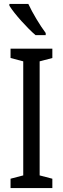

<svg xmlns="http://www.w3.org/2000/svg" viewBox="-20 -963 323 983"><path d="M125 -943H28V-934C54 -891 122 -817 162 -783H214V-794C186 -831 146 -897 125 -943ZM248 0V-48L183 -65V-649L248 -666V-714H34V-666L99 -649V-65L34 -48V0Z"/></svg>

Font: Noto Sans Gujarati ExtraCondensed
Style: Regular
Weight: 400
Width: 2
Designer: Jelle Bosma - Monotype Design Team, Universal Thirst
Foundry: Monotype Imaging Inc.
Version: Version 2.106